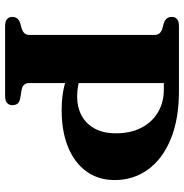

<svg xmlns="http://www.w3.org/2000/svg" viewBox="-4 -736 740 773"><g transform="rotate(90 366.5 -350.0)"><path d="M705.4 -441.4Q705.4 -376 671.2 -328.2Q637.1 -280.3 573.7 -254Q510.3 -227.7 423.2 -227.7Q365.9 -227.7 320 -240Q274.1 -252.3 238.6 -274.3L245.8 -328Q264.4 -315.1 283.6 -306.7Q302.9 -298.3 324.3 -294.2Q345.7 -290.1 370.2 -290.1Q411.8 -290.1 445 -307.6Q478.3 -325.2 497.8 -360.1Q517.2 -395.1 517.2 -446.3Q517.2 -505.5 494.7 -548.7Q472.3 -591.9 432.6 -615.5Q393 -639.1 340.4 -639.1H314.8V-98Q314.8 -86.1 320.7 -77.8Q326.6 -69.6 340.1 -67L377 -60.7Q391.4 -57.8 397.6 -50.3Q403.9 -42.8 403.9 -28.8Q403.9 -15.7 394.9 -7.8Q386 0 367 0H85.5Q66.6 0 57.6 -7.8Q48.6 -15.7 48.6 -28.8Q48.6 -51.9 72.3 -60.3L95.9 -67Q108.6 -71.3 114.9 -78.7Q121.2 -86.1 121.2 -98V-602Q121.2 -613.9 114.9 -621.3Q108.6 -628.7 95.9 -633L72.3 -639.7Q48.6 -648.1 48.6 -671.2Q48.6 -684.8 57.6 -692.4Q66.6 -700 85.5 -700H346Q460.7 -700 540.9 -666.7Q621.2 -633.4 663.3 -575Q705.4 -516.6 705.4 -441.4Z"/></g></svg>

Font: Fraunces
Style: Regular
Weight: 900
Version: Version 1.000;[b76b70a41]